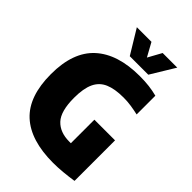

<svg xmlns="http://www.w3.org/2000/svg" viewBox="-274 -1065 1189 1189"><g transform="rotate(45 320.0 -470.5)"><path d="M425 10Q228 10 127.5 -82.2Q27 -174.5 27 -370Q27 -563 129.8 -656.5Q232.5 -750 425 -750Q471.5 -750 507.8 -745.5Q544 -741 579 -732V-568Q545.5 -575.5 514 -580.2Q482.5 -585 448 -585Q371.5 -585 324 -564.5Q276.5 -544 254.2 -496.2Q232 -448.5 232 -367Q232 -249.5 276.8 -201.8Q321.5 -154 403 -154Q410 -154 417 -154V-360H598V-5Q555.5 1.5 510.2 5.8Q465 10 425 10ZM294 -793 198 -951H326L375 -862L424 -951H552L456 -793Z"/></g></svg>

Font: Encode Sans Condensed Condensed Black
Style: Regular
Weight: 900
Width: 3
Designer: Multiple Designers
Foundry: Impallari Type
Version: Version 3.000; ttfautohint (v1.8.3) -l 8 -r 50 -G 200 -x 14 